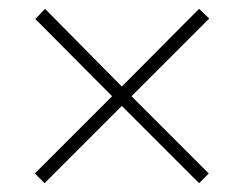

<svg xmlns="http://www.w3.org/2000/svg" viewBox="-20 -571 553 435"><path d="M431 -551 256 -375 82 -551 60 -528 234 -353 59 -178 81 -156 256 -331 431 -156 453 -178 278 -353 454 -529Z"/></svg>

Font: Noto Sans Bengali SemiCondensed ExtraLight
Style: Regular
Weight: 200
Width: 4
Designer: Joana Ranito - Universal Thirst; Jelle Bosma - Monotype Design Team
Foundry: Universal Thirst ehf.
Version: Version 3.000